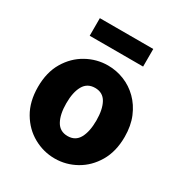

<svg xmlns="http://www.w3.org/2000/svg" viewBox="-185 -921 1007 1068"><g transform="rotate(30 318.5 -387.0)"><path d="M319 14Q247 14 183 -21.5Q119 -57 79.5 -124Q40 -191 40 -285Q40 -379 79.5 -445.5Q119 -512 183 -547.5Q247 -583 319 -583Q373 -583 423 -563Q473 -543 512 -504.5Q551 -466 574 -411Q597 -356 597 -285Q597 -191 557.5 -124Q518 -57 454.5 -21.5Q391 14 319 14ZM319 -130Q369 -130 392 -172Q415 -214 415 -285Q415 -356 392 -397.5Q369 -439 319 -439Q269 -439 245.5 -397.5Q222 -356 222 -285Q222 -214 245.5 -172Q269 -130 319 -130ZM147 -675V-788H490V-675Z"/></g></svg>

Font: Source Han Sans CN Heavy
Style: Regular
Weight: 900
Designer: Ryoko NISHIZUKA 西塚涼子 (kana, bopomofo & ideographs); Paul D. Hunt (Latin, Greek & Cyrillic); Sandoll Communications 산돌커뮤니
Foundry: Adobe
Version: Version 2.000;hotconv 1.0.107;makeotfexe 2.5.65593